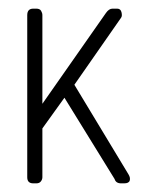

<svg xmlns="http://www.w3.org/2000/svg" viewBox="-20 -424 350 444"><path d="M267 0H260Q248 0 245 -10L129 -198L78 -127V-14Q78 -9 74.5 -4.5Q71 0 64 0H57Q43 0 43 -14V-389Q43 -404 57 -404H64Q72 -404 75 -399Q78 -394 78 -389V-184L225 -394Q232 -404 240 -404H251Q259 -404 261 -395.5Q263 -387 260 -383L152 -228L277 -21Q282 -13 280 -6.5Q278 0 267 0Z"/></svg>

Font: Chathura
Style: Regular
Weight: 400
Designer: Appaji Ambarisha Darbha
Foundry: Aditya Fonts
Version: Version 1.001 2016